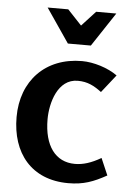

<svg xmlns="http://www.w3.org/2000/svg" viewBox="-53 -764 556 816"><g transform="rotate(5 225.0 -356.0)"><path d="M265 -660 205 -724H117L216 -579H314L410 -724H324ZM283 -510C127 -510 26 -404 26 -249C26 -96 111 12 269 12C334 12 376 -4 432 -35L401 -107C360 -83 325 -72 290 -72C207 -72 158 -138 158 -251C158 -320 186 -425 272 -425C314 -425 342 -410 374 -386L434 -462C394 -491 332 -510 283 -510Z"/></g></svg>

Font: Rosario
Style: Bold
Weight: 700
Designer: Hector Gatti
Foundry: Omnibus Type
Version: Version 1.100